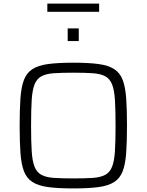

<svg xmlns="http://www.w3.org/2000/svg" viewBox="-20 -1047 821 1075"><path d="M391 8Q305 8 249.5 0.5Q194 -7 161.5 -28Q129 -49 114 -88.5Q99 -128 94.5 -190.5Q90 -253 90 -344Q90 -435 94.5 -497.5Q99 -560 114 -599.5Q129 -639 161.5 -660Q194 -681 249.5 -688.5Q305 -696 391 -696Q476 -696 531.5 -688.5Q587 -681 619.5 -660Q652 -639 667 -599.5Q682 -560 686.5 -497.5Q691 -435 691 -344Q691 -253 686.5 -190.5Q682 -128 667 -88.5Q652 -49 619.5 -28Q587 -7 531.5 0.5Q476 8 391 8ZM391 -48Q457 -48 500 -51Q543 -54 569 -68Q595 -82 607.5 -113.5Q620 -145 623.5 -200.5Q627 -256 627 -344Q627 -432 623.5 -487.5Q620 -543 607.5 -574.5Q595 -606 569 -620Q543 -634 500 -637Q457 -640 390 -640Q325 -640 281.5 -637Q238 -634 212 -620Q186 -606 173.5 -574.5Q161 -543 157.5 -487.5Q154 -432 154 -344Q154 -256 157.5 -200.5Q161 -145 173.5 -113.5Q186 -82 212 -68Q238 -54 281.5 -51Q325 -48 391 -48ZM359 -817V-888H421V-817ZM245 -981V-1027H535V-981Z"/></svg>

Font: Saira SemiExpanded Light
Style: Regular
Weight: 300
Width: 6
Designer: Hector Gatti with collaboration of the Omnibus-Type team
Foundry: Omnibus-Type
Version: Version 1.101